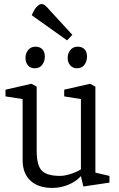

<svg xmlns="http://www.w3.org/2000/svg" viewBox="-20 -914 586 942"><path d="M237 8Q168 8 129.5 -27.5Q91 -63 91 -129V-428L7 -441V-474L134 -503L160 -489V-174Q160 -104 184.5 -77.5Q209 -51 275 -51Q296 -51 325 -60Q354 -69 377 -83V-428L295 -441V-474L422 -503L448 -489V-67L517 -51V-18L389 1L377 -50L376 -49Q354 -24 316 -8Q278 8 237 8ZM358 -579Q337 -579 324.5 -593.5Q312 -608 312 -630Q312 -653 325.5 -669Q339 -685 361 -685Q383 -685 395 -672Q407 -659 407 -636Q407 -614 394.5 -596.5Q382 -579 358 -579ZM151 -579Q129 -579 117 -593.5Q105 -608 105 -630Q105 -653 118.5 -669Q132 -685 154 -685Q176 -685 188 -672Q200 -659 200 -636Q200 -614 187.5 -596.5Q175 -579 151 -579ZM309 -716 136 -839Q147 -867 160 -880.5Q173 -894 184 -894Q194 -894 202.5 -886.5Q211 -879 223 -865L335 -743Z"/></svg>

Font: Faustina Light Light
Style: Regular
Weight: 300
Version: Version 1.200